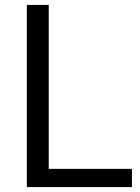

<svg xmlns="http://www.w3.org/2000/svg" viewBox="-20 -760 569 780"><path d="M89 -740H178V-74H516V0H89Z"/></svg>

Font: Encode Sans
Style: Regular
Weight: 400
Designer: Pablo Impallari, Andres Torresi
Foundry: Pablo Impallari, Andres Torresi
Version: Version 1.000; ttfautohint (v1.00) -l 8 -r 50 -G 200 -x 14 -